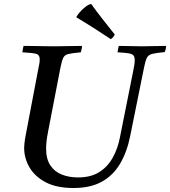

<svg xmlns="http://www.w3.org/2000/svg" viewBox="-20 -931 852 962"><path d="M348 11Q264 11 209.5 -17.5Q155 -46 128 -92Q101 -138 101 -190Q101 -198 102.5 -213Q104 -228 109 -255L171 -581Q175 -599 177 -611.5Q179 -624 179 -634Q179 -656 162.5 -661Q146 -666 92 -669Q94 -685 98 -701Q118 -701 147.5 -700.5Q177 -700 207 -699.5Q237 -699 255 -699Q282 -699 322 -700Q362 -701 391 -701Q391 -694 389 -685.5Q387 -677 385 -669Q342 -665 323 -660.5Q304 -656 297 -641.5Q290 -627 283 -593L221 -272Q215 -242 213 -221.5Q211 -201 211 -187Q211 -134 232.5 -102Q254 -70 290.5 -56Q327 -42 371 -42Q435 -42 477 -68.5Q519 -95 544.5 -140.5Q570 -186 581 -243L647 -573Q650 -589 652.5 -602.5Q655 -616 655 -629Q655 -646 648.5 -653.5Q642 -661 623.5 -664Q605 -667 569 -669Q571 -685 575 -701Q598 -701 634 -700Q670 -699 692 -699Q714 -699 748 -700Q782 -701 812 -701Q812 -684 805 -670Q762 -666 742.5 -661Q723 -656 715.5 -640.5Q708 -625 701 -589L632 -248Q616 -169 581.5 -110.5Q547 -52 490 -20.5Q433 11 348 11ZM363 -844V-847Q378 -871 400.5 -890.5Q423 -910 437 -911Q464 -873 494.5 -834.5Q525 -796 555 -758Q551 -750 546.5 -744.5Q542 -739 535 -735Q493 -763 449 -791Q405 -819 363 -844Z"/></svg>

Font: Tiro Devanagari Sanskrit
Style: Italic
Weight: 400
Italic angle: -11°
Designer: Devanagari: John Hudson & Fiona Ross, assisted by Paul Hanslow. Latin: John Hudson with Paul Hanslow, assisted by Kaja S
Foundry: Tiro Typeworks Ltd.
Version: Version 1.52